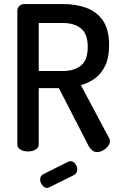

<svg xmlns="http://www.w3.org/2000/svg" viewBox="-20 -751 593 952"><path d="M460 3Q447 3 436.5 -6Q426 -15 419 -28L272 -314H172V-35Q172 -18 155.5 -9Q139 0 119 0Q99 0 82.5 -9Q66 -18 66 -35V-697Q66 -711 75.5 -721Q85 -731 102 -731H292Q355 -731 407 -712.5Q459 -694 490 -649.5Q521 -605 521 -527Q521 -467 502.5 -427Q484 -387 452.5 -363.5Q421 -340 381 -329L521 -66Q523 -63 524 -58.5Q525 -54 525 -51Q525 -38 515 -25.5Q505 -13 490.5 -5Q476 3 460 3ZM172 -399H292Q348 -399 381.5 -426Q415 -453 415 -518Q415 -583 381.5 -610Q348 -637 292 -637H172ZM214 181Q200 181 189.5 167Q179 153 179 139Q179 121 194 113L318 51Q324 48 329 48Q344 48 353.5 61.5Q363 75 363 89Q363 108 347 117L226 177Q223 178 220 179.5Q217 181 214 181Z"/></svg>

Font: Dosis ExtraLight SemiBold
Style: Regular
Weight: 600
Version: Version 3.001; ttfautohint (v1.8.2)